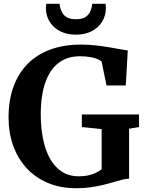

<svg xmlns="http://www.w3.org/2000/svg" viewBox="-20 -989 769 1020"><path d="M385.8 11Q300.6 11 233.6 -17.5Q166.5 -46 120.1 -97.1Q73.7 -148.2 49.6 -216.4Q25.4 -284.6 25.4 -363.4Q25.4 -457.4 52.2 -529.9Q79 -602.3 129 -651.8Q178.9 -701.3 249.9 -726.7Q320.9 -752.1 409.4 -752.1Q449 -752.1 487.6 -747.9Q526.2 -743.6 560.2 -737.8Q594.2 -732 619.9 -727.2Q645.6 -722.5 658.8 -721.1L648.2 -534.9H545.9L519.5 -662.4Q514.2 -667.7 500.2 -674.2Q486.1 -680.7 462.3 -685.4Q438.5 -690.1 404 -690.1Q338.1 -690.1 291.8 -655.2Q245.4 -620.2 221 -551.3Q196.5 -482.4 196.5 -380.6Q196.5 -311.7 208.4 -252.1Q220.2 -192.5 244.8 -147.7Q269.4 -102.9 307.8 -77.7Q346.1 -52.4 398.8 -52.4Q425.8 -52.4 447.9 -57.1Q470.1 -61.8 488 -70.4Q505.9 -78.9 520 -89.6V-303.3L414.8 -314V-381H718.6V-314L665.7 -305.1V-40Q648.5 -39.5 627.5 -34Q606.5 -28.5 581.3 -21Q556.2 -13.5 526.2 -6.2Q496.2 1 461.2 6Q426.1 11 385.8 11ZM383.2 -804.9Q334.5 -804.9 298.7 -823.4Q263 -841.9 243.5 -874.1Q223.9 -906.3 223.9 -946.2Q223.9 -952.3 224.4 -958Q224.9 -963.7 225.6 -968.7H297Q297 -966.5 297.2 -963.1Q297.5 -959.6 298 -956.1Q301.2 -942.2 308.4 -926Q315.6 -909.8 332.8 -898.3Q350.1 -886.9 383.2 -886.9Q416.3 -886.9 433.6 -898.2Q450.8 -909.5 458.2 -925.6Q465.6 -941.8 468.4 -956.1Q469.4 -959.6 469.4 -963.1Q469.4 -966.5 469.4 -968.7H540.9Q541.9 -963.7 542.2 -958.2Q542.5 -952.7 542.5 -946.6Q542.5 -906.6 523 -874.5Q503.4 -842.3 467.7 -823.6Q432 -804.9 383.2 -804.9Z"/></svg>

Font: Merriweather Light
Style: Regular
Weight: 300
Version: Version 2.100